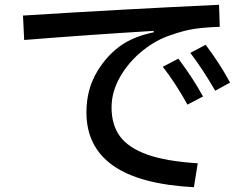

<svg xmlns="http://www.w3.org/2000/svg" viewBox="-20 -753 1040 802"><path d="M790 29Q563 17 452 -61.5Q341 -140 341 -284Q341 -379 385.5 -453.5Q430 -528 497 -571Q549 -603 622 -618V-624Q356 -608 81 -586L76 -688Q488 -714 895 -733L898 -641Q837 -639 793 -632.5Q749 -626 698 -608Q634 -588 576 -541.5Q518 -495 482 -432.5Q446 -370 446 -304Q446 -231 481.5 -183Q517 -135 596 -107Q675 -79 806 -71ZM879 -374Q823 -470 775 -532L839 -566Q898 -488 941 -408ZM763 -316Q712 -408 660 -474L725 -508Q786 -427 828 -350Z"/></svg>

Font: IBM Plex Sans JP Medm
Style: Regular
Weight: 500
Designer: Mike Abbink; Paul van der Laan; Pieter van Rosmalen; Wujin Sim; Yejin Wi; Jinhee Kim; Boomi Park; Yona Kim; Kichan Ma
Foundry: Sandoll Inc.
Version: Version 1.002